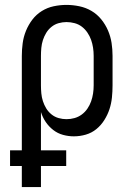

<svg xmlns="http://www.w3.org/2000/svg" viewBox="-20 -548 540 783"><path d="M69 215V129H21V65H69V-320Q69 -346 72.5 -372Q76 -398 86 -422.5Q96 -447 112 -468Q128 -489 150.5 -503Q173 -517 199 -522.5Q225 -528 251 -528Q277 -528 303.5 -522.5Q330 -517 353 -503.5Q376 -490 393 -469Q410 -448 420.5 -423.5Q431 -399 435 -373Q439 -347 439 -320V-200Q439 -175 436.5 -150.5Q434 -126 426.5 -103Q419 -80 405.5 -58.5Q392 -37 373 -21.5Q354 -6 330 1Q306 8 281 8Q259 8 237 2Q215 -4 197 -18Q179 -32 166.5 -50.5Q154 -69 147 -91V65H250V129H147V215ZM251 -62Q268 -62 284 -66.5Q300 -71 313.5 -81Q327 -91 336.5 -105Q346 -119 351.5 -134.5Q357 -150 359.5 -166.5Q362 -183 362 -200V-320Q362 -337 359.5 -353.5Q357 -370 351.5 -385.5Q346 -401 336.5 -415Q327 -429 314 -439Q301 -449 284.5 -453.5Q268 -458 251 -458Q235 -458 219 -453.5Q203 -449 190 -438.5Q177 -428 168.5 -414Q160 -400 155 -384.5Q150 -369 148.5 -352.5Q147 -336 147 -320V-200Q147 -184 148.5 -167.5Q150 -151 155 -135.5Q160 -120 168.5 -106Q177 -92 190 -81.5Q203 -71 219 -66.5Q235 -62 251 -62Z"/></svg>

Font: Iosevka Gothic
Style: Regular
Weight: 400
Monospace: yes
Designer: Belleve Invis
Foundry: Belleve Invis
Version: Version 15.5.1; ttfautohint (v1.8.4)